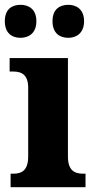

<svg xmlns="http://www.w3.org/2000/svg" viewBox="-31 -777 393 797"><path d="M253 -620C284 -620 318 -638 318 -689C318 -740 284 -757 253 -757C218 -757 187 -740 187 -689C187 -638 218 -620 253 -620ZM54 -620C87 -620 120 -638 120 -689C120 -740 87 -757 54 -757C20 -757 -11 -740 -11 -689C-11 -638 20 -620 54 -620ZM13 0H324V-56H314C277 -56 251 -71 251 -127V-536H9V-480H25C60 -480 86 -465 86 -413V-128C86 -71 61 -56 24 -56H13Z"/></svg>

Font: Noto Serif Devanagari SemiCondensed ExtraBold
Style: Regular
Weight: 800
Width: 4
Designer: Universal Thirst, Indian Type Foundry and the Monotype Design Team
Foundry: Monotype Imaging Inc.
Version: Version 2.004